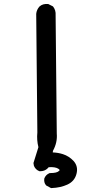

<svg xmlns="http://www.w3.org/2000/svg" viewBox="-20 -831 540 976"><path d="M237.3 124 215.8 112.3 214.4 111.3 212.9 109.4Q202.6 96.7 205.1 77.1L205.6 75.7L206.1 74.2Q213.4 57.1 230.5 49.8L232.4 48.8H234.4Q270 48.8 280.3 37.6Q281.7 36.6 282.2 35.6Q282.2 35.2 282.7 35.2Q284.7 31.7 275.9 26.4Q259.8 16.6 227.5 19Q209.5 41 180.7 39.1H179.2L177.7 38.1Q169.4 34.7 163.1 28.3Q156.7 22 153.3 13.7L152.8 12.7L152.3 11.2L150.4 -0.5L149.9 -2.4L150.9 -4.9L175.3 -83Q166 -118.7 169.9 -157.7L164.1 -759.8V-760.3V-760.7Q165 -771 169.2 -780.3Q173.3 -789.6 180.2 -797.4L180.7 -797.9L181.2 -798.3Q197.8 -813 223.6 -810.5H225.6L227.1 -809.6L246.6 -799.8L248.5 -798.8L250 -797.4Q264.6 -778.8 262.7 -753.4L268.6 -151.9Q272.5 -106.9 249.5 -64.9L248 -56.2Q275.4 -55.2 299.8 -47.4Q330.6 -37.6 354 -12.7Q378.9 15.1 368.7 53.2Q358.9 90.8 322.3 107.4Q305.2 115.2 285.4 119.6Q265.6 124 242.7 125H239.7Z"/></svg>

Font: NaikaiFont
Style: Bold
Weight: 700
Version: Version 1.89